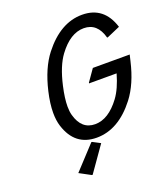

<svg xmlns="http://www.w3.org/2000/svg" viewBox="-169 -866 1056 1205"><g transform="rotate(-20 358.5 -263.5)"><path d="M716.8 -410.2 707 -368.7Q674.3 -227.5 607.4 -140.6Q491.2 9.8 345.2 9.8Q199.7 9.8 152.3 -140.6Q140.1 -179.2 140.1 -229.5Q140.1 -291 158.2 -368.7Q191.4 -511.2 257.8 -596.7Q375 -747.1 520 -747.1Q666 -747.1 712.9 -596.7L625 -558.6H620.1Q591.8 -664.1 501 -664.1Q411.1 -664.1 333 -558.6Q283.7 -492.2 255.9 -368.7Q238.3 -291 238.3 -236.8Q238.3 -203.6 245.1 -178.7Q273.9 -73.2 364.7 -73.2Q454.1 -73.2 532.2 -178.7Q572.3 -232.9 599.1 -327.1H415L416 -332L470.7 -410.2ZM240.2 219.7H235.4L159.2 178.7L302.2 24.4H307.1L358.4 51.3Z"/></g></svg>

Font: Nova Script
Style: Regular
Weight: 400
Italic angle: -13°
Version: Version 2.001